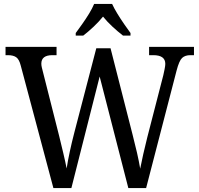

<svg xmlns="http://www.w3.org/2000/svg" viewBox="-20 -951 1008 971"><path d="M85 -619Q77 -651 62 -661.5Q47 -672 20 -672H8V-714H266V-672H245Q189 -672 189 -629Q189 -620 191.5 -610Q194 -600 197 -588L279 -264Q290 -219 300 -177Q310 -135 317 -99Q323 -138 333 -184.5Q343 -231 356 -281L467 -707H539L650 -272Q663 -222 673 -178Q683 -134 689 -98Q696 -134 704.5 -171.5Q713 -209 725 -257L806 -571Q809 -584 812.5 -601.5Q816 -619 816 -628Q816 -672 755 -672H734V-714H961V-672H943Q916 -672 901 -658Q886 -644 873 -594L719 0H629L484 -564L341 0H250ZM363 -784Q377 -803 395.5 -829Q414 -855 430.5 -882Q447 -909 456 -931H547Q557 -909 573.5 -882Q590 -855 608 -829Q626 -803 640 -784V-771H602Q576 -791 549 -816Q522 -841 501 -867Q480 -841 453.5 -816Q427 -791 401 -771H363Z"/></svg>

Font: Noto Serif SemiCondensed
Style: Regular
Weight: 400
Width: 4
Designer: Monotype Design Team
Foundry: Monotype Imaging Inc.
Version: Version 2.013